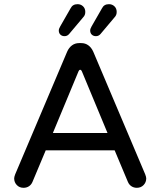

<svg xmlns="http://www.w3.org/2000/svg" viewBox="-20 -894 769 920"><path d="M261.7 -748Q261.7 -755.9 268.6 -767.6L318.4 -854.5Q328.1 -874 351.6 -874Q367.2 -874 377.9 -863.8Q388.7 -853.5 388.7 -836.9Q388.7 -821.3 378.9 -811.5L311.5 -731.4Q302.7 -720.7 289.1 -720.7Q277.3 -720.7 269.5 -728Q261.7 -735.4 261.7 -748ZM412.1 -748Q412.1 -755.9 418.9 -767.6L468.8 -854.5Q478.5 -874 502 -874Q517.6 -874 528.3 -863.8Q539.1 -853.5 539.1 -836.9Q539.1 -821.3 529.3 -811.5L461.9 -731.4Q453.1 -720.7 439.5 -720.7Q427.7 -720.7 419.9 -728Q412.1 -735.4 412.1 -748ZM47.9 -39.1Q47.9 -45.9 52.7 -58.6L301.8 -646.5Q310.5 -666 325.2 -676.8Q339.8 -687.5 359.4 -687.5H369.1Q388.7 -687.5 403.3 -676.8Q418 -666 426.8 -646.5L675.8 -58.6Q680.7 -45.9 680.7 -39.1Q680.7 -20.5 668 -7.3Q655.3 5.9 635.7 5.9Q621.1 5.9 609.9 -1.5Q598.6 -8.8 592.8 -22.5L529.3 -173.8H199.2L135.7 -22.5Q129.9 -8.8 118.7 -1.5Q107.4 5.9 92.8 5.9Q73.2 5.9 60.5 -7.3Q47.9 -20.5 47.9 -39.1ZM364.3 -559.6Q359.4 -559.6 356.4 -552.7L233.4 -256.8H495.1L372.1 -552.7Q369.1 -559.6 364.3 -559.6Z"/></svg>

Font: jf-openhuninn-1.0
Style: Regular
Weight: 400
Designer: [Kosugi Maru]
      Designed by Motoya company      

      [Varela Round]
      Joe Prince(Latin component); Avraham Co
Foundry: justfont CO.,LTD.
Version: 1.0